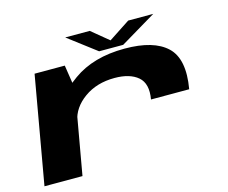

<svg xmlns="http://www.w3.org/2000/svg" viewBox="-102 -869 1199 1010"><g transform="rotate(-15 498.0 -364.0)"><path d="M681 -296H889Q916.5 -455 845.2 -522.8Q774 -590.5 615.5 -590.5Q445 -590.5 334 -510.8Q223 -431 210 -354L277 -285.5Q290.5 -357 358.8 -406Q427 -455 524.5 -455Q607.5 -455 651.5 -417.5Q695.5 -380 681 -296ZM21.5 0H228.5L309 -455.5L289 -585.5H124.5ZM483 -611.5H614L809 -728H672.5L556 -651.5L463 -728H329.5Z"/></g></svg>

Font: Anybody ExtraExpanded
Style: Bold Italic
Weight: 700
Width: 8
Italic angle: -10°
Version: Version 1.113;gftools[0.9.25]